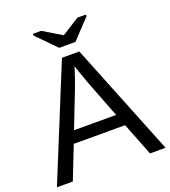

<svg xmlns="http://www.w3.org/2000/svg" viewBox="-155 -987 977 1101"><g transform="rotate(-20 333.5 -437.0)"><path d="M665 0H570L491 -201H178L99 0H2L283 -688H389ZM348 -577 334 -618 330 -604Q317 -561 294 -500L206 -274H463L375 -501Q361 -538 348 -577ZM497 -864 387 -747H288L173 -864V-874H224L337 -806H338L445 -874H497Z"/></g></svg>

Font: Libra Sans
Style: Regular
Weight: 400
Foundry: Context Ltd
Version: Version 1.002